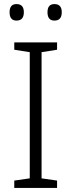

<svg xmlns="http://www.w3.org/2000/svg" viewBox="-20 -922 351 942"><path d="M260 0H50V-36L126 -47V-666L50 -678V-714H260V-678L184 -666V-47L260 -36ZM27 -862Q27 -902 61 -902Q97 -902 97 -862Q97 -821 61 -821Q27 -821 27 -862ZM213 -862Q213 -902 247 -902Q283 -902 283 -862Q283 -821 247 -821Q213 -821 213 -862Z"/></svg>

Font: BC Sans Light
Style: Regular
Weight: 300
Designer: Monotype Design Team
Foundry: Monotype Imaging Inc.
Version: Version 2.000;GOOG;noto-source:20170915:90ef993387c0